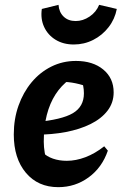

<svg xmlns="http://www.w3.org/2000/svg" viewBox="-20 -762 505 794"><path d="M221 12Q137 12 87 -47.5Q37 -107 37 -206Q37 -270 56.5 -325Q76 -380 110.5 -421.5Q145 -463 192 -486.5Q239 -510 294 -510Q364 -510 407 -474.5Q450 -439 450 -380Q450 -337 424.5 -304Q399 -271 354.5 -249Q310 -227 252 -216Q194 -205 128 -205V-257Q236 -267 281.5 -294Q327 -321 327 -376Q327 -408 315 -435L353 -399Q324 -411 293 -417.5Q262 -424 228 -424L267 -433Q233 -408 209.5 -371.5Q186 -335 173.5 -286.5Q161 -238 161 -176Q161 -154 165 -130.5Q169 -107 177 -84L155 -133Q173 -115 199 -106Q225 -97 256 -97Q294 -97 333.5 -112Q373 -127 411 -157L426 -139Q402 -69 346.5 -28.5Q291 12 221 12ZM285 -578Q242 -578 210 -597.5Q178 -617 162.5 -650.5Q147 -684 153 -725L222 -742Q224 -712 243 -693.5Q262 -675 293 -675Q323 -675 350.5 -693.5Q378 -712 390 -742L463 -725Q455 -683 429 -649.5Q403 -616 365.5 -597Q328 -578 285 -578Z"/></svg>

Font: Piazzolla Thin ExtraBold
Style: Italic
Weight: 800
Italic angle: -11.3°
Version: Version 2.005